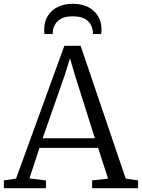

<svg xmlns="http://www.w3.org/2000/svg" viewBox="-24 -991 746 1011"><path d="M60.5 -50.5 315 -750H400.5L638 -50.5L703 -41V0H461V-41L545 -50.5L492.5 -212.5H184L131 -51.5L218 -41V0H-3.5V-41ZM475.5 -263 369.5 -598.5 344.5 -684 317 -595.5 200.5 -263ZM359.5 -971Q405.5 -971 439.5 -954Q473.5 -937 492 -906.2Q510.5 -875.5 510.5 -835.5Q510.5 -830 510 -824Q509.5 -818 508.5 -812H465.5Q465.5 -815 465.5 -819.8Q465.5 -824.5 464.5 -829Q462 -847.5 451.8 -864.8Q441.5 -882 419.5 -893.5Q397.5 -905 359.5 -905Q321.5 -905 299.8 -893.5Q278 -882 267.5 -864.8Q257 -847.5 254.5 -829Q254 -824.5 253.8 -819.8Q253.5 -815 253.5 -812H210.5Q209.5 -818 209 -824Q208.5 -830 208.5 -835.5Q208.5 -875.5 227 -906.2Q245.5 -937 279.5 -954Q313.5 -971 359.5 -971Z"/></svg>

Font: Merriweather 28pt Light
Style: Regular
Weight: 300
Version: Version 2.100